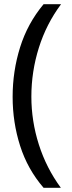

<svg xmlns="http://www.w3.org/2000/svg" viewBox="-20 -734 340 912"><path d="M187 158Q111 70 75.5 -41.5Q40 -153 40 -274Q40 -396 75.5 -509.5Q111 -623 187 -714H270Q200 -620 164.5 -507Q129 -394 129 -275Q129 -159 164.5 -47.5Q200 64 269 158Z"/></svg>

Font: Noto Sans Adlam
Style: Regular
Weight: 400
Designer: Mark Jamra, Neil Patel
Foundry: JamraPatel LLC
Version: Version 3.001